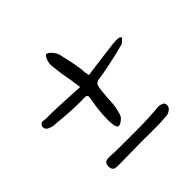

<svg xmlns="http://www.w3.org/2000/svg" viewBox="-153 -766 864 864"><g transform="rotate(-45 279.0 -334.0)"><path d="M256 -166Q247 -166 243.5 -183.5Q240 -201 240.5 -227.5Q241 -254 244 -281.5Q247 -309 251 -329Q254 -345 254.5 -353.5Q255 -362 246.5 -364.5Q238 -367 212 -365Q172 -365 130.5 -368Q89 -371 50 -375Q38 -376 24 -383Q10 -390 10 -406Q16 -425 30.5 -423Q45 -421 57 -421Q105 -421 153.5 -418.5Q202 -416 257 -413Q253 -444 250 -463Q247 -482 244 -496.5Q241 -511 239 -528.5Q237 -546 234 -573Q233 -586 237.5 -601Q242 -616 252 -626Q264 -626 278 -609.5Q292 -593 295 -579Q300 -556 303 -543Q306 -530 308 -520.5Q310 -511 312.5 -498Q315 -485 318 -461Q318 -454 319 -445.5Q320 -437 323 -423Q357 -428 380.5 -431Q404 -434 427.5 -437Q451 -440 483 -444Q488 -445 502 -446.5Q516 -448 530 -447Q544 -446 548 -437Q540 -429 534 -423.5Q528 -418 521 -416Q489 -408 466.5 -402.5Q444 -397 422 -392.5Q400 -388 367 -382Q343 -380 332.5 -375.5Q322 -371 319 -362Q316 -353 314 -337Q311 -311 310 -293.5Q309 -276 308 -258.5Q307 -241 301 -216Q299 -207 296 -199Q293 -191 288 -184Q281 -178 273 -172Q265 -166 256 -166ZM149 -42Q137 -42 124.5 -42Q112 -42 103 -47Q97 -52 95 -62.5Q93 -73 96.5 -83Q100 -93 108 -95Q116 -98 127.5 -98Q139 -98 148.5 -97Q158 -96 158 -96Q223 -95 301 -95.5Q379 -96 444 -102Q452 -103 465 -97.5Q478 -92 476 -78Q477 -66 464 -56.5Q451 -47 440 -47Q405 -43 358 -43.5Q311 -44 274 -44Q243 -44 211 -43Q179 -42 149 -42Z"/></g></svg>

Font: Mynerve
Style: Regular
Weight: 400
Designer: Carolina Short
Foundry: Carolina Short
Version: Version 1.000; ttfautohint (v1.8.4.7-5d5b)